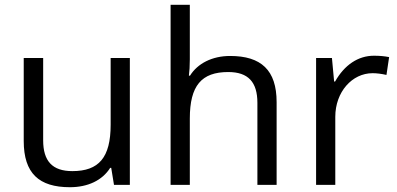

<svg xmlns="http://www.w3.org/2000/svg" viewBox="-20 -780 1676 810"><path d="M80.1 -535.2H162.1V-188C162.1 -100.6 200.7 -58.1 285.2 -58.1C397 -58.1 446.8 -115.2 446.8 -253.9V-535.2H527.8V0H460.9L449.2 -71.8H444.8C411.6 -19 350.6 9.8 274.9 9.8C144.5 9.8 80.1 -48.8 80.1 -185.1Z M1147 0H1065.9V-346.2C1065.9 -433.6 1027.3 -476.1 942.9 -476.1C830.1 -476.1 780.8 -418.9 780.8 -279.8V0H699.7V-759.8H780.8V-529.8C780.8 -502 779.3 -479 776.9 -460.9H781.7C813.5 -512.2 875 -543.9 950.7 -543.9C1081.5 -543.9 1147 -484.4 1147 -349.1Z M1610.4 -463.9C1588.4 -468.8 1568.8 -471.2 1551.8 -471.2C1465.3 -471.2 1394.5 -392.1 1394.5 -287.1V0H1313.5V-535.2H1380.4L1389.6 -436H1393.6C1433.1 -505.9 1490.7 -544.9 1557.6 -544.9C1581.5 -544.9 1602.5 -543 1621.6 -539.1Z"/></svg>

Font: OpenSansEmoji
Style: Regular
Weight: 400
Foundry: MorbZ
Version: Version 1.000;PS 001.000;hotconv 1.0.70;makeotf.lib2.5.58329